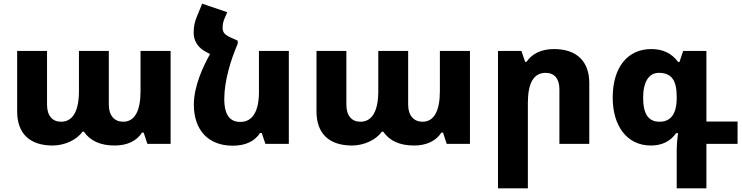

<svg xmlns="http://www.w3.org/2000/svg" viewBox="-20 -780 4024 1041"><path d="M266 9C331 9 398 -23 427 -66H435C469 -16 525 9 602 9C671 9 722 -17 750 -61H759L779 0H905V-504H742V-286C742 -178 710 -120 648 -120C601 -120 570 -153 570 -212V-504H408V-286C408 -178 375 -120 311 -120C264 -120 235 -153 235 -212V-504H73V-176C73 -57 140 9 266 9Z M1390 -59H1399L1419 0H1546V-504H1384V-281C1384 -176 1349 -119 1283 -119C1229 -119 1196 -153 1196 -244C1196 -342 1232 -458 1269 -543V-560L1254 -553L1268 -560L1241 -572C1196 -591 1187 -604 1187 -632C1187 -647 1191 -664 1196 -676L1212 -714L1076 -760L1047 -689C1036 -663 1030 -637 1030 -602C1030 -557 1055 -519 1100 -497L1119 -487C1082 -422 1031 -313 1031 -213C1031 -73 1111 10 1242 10C1312 10 1362 -15 1390 -59Z M1889 9C1954 9 2021 -23 2050 -66H2058C2092 -16 2148 9 2225 9C2294 9 2345 -17 2373 -61H2382L2402 0H2528V-504H2365V-286C2365 -178 2333 -120 2271 -120C2224 -120 2193 -153 2193 -212V-504H2031V-286C2031 -178 1998 -120 1934 -120C1887 -120 1858 -153 1858 -212V-504H1696V-176C1696 -57 1763 9 1889 9Z M2680 241H2842V-222C2842 -328 2873 -385 2938 -385C2986 -385 3013 -353 3013 -296V0H3175V-330C3175 -448 3106 -514 2984 -514C2914 -514 2864 -488 2835 -445H2827L2807 -504H2680Z M3649 241H3810V0H3979V-121H3810V-504H3684L3664 -444H3657C3621 -492 3573 -514 3511 -514C3383 -514 3302 -415 3302 -251C3302 -96 3380 9 3509 9C3569 9 3615 -14 3646 -58H3656C3651 -19 3649 9 3649 34ZM3556 -120C3495 -120 3467 -163 3467 -250C3467 -336 3498 -385 3552 -385C3622 -385 3649 -343 3649 -256V-249C3649 -161 3616 -120 3556 -120Z"/></svg>

Font: Noto Sans Armenian Extra
Style: Regular
Weight: 800
Designer: Monotype Design Team
Foundry: Monotype Imaging Inc.
Version: Version 1.901